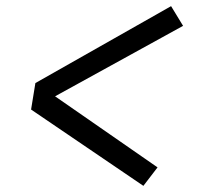

<svg xmlns="http://www.w3.org/2000/svg" viewBox="-20 -653 640 624"><path d="M446 -49 81 -297 95 -383 536 -633 575 -569 159 -340 492 -109Z"/></svg>

Font: Iosevka Custom Oblique
Style: Regular
Weight: 400
Italic angle: -9°
Designer: Belleve Invis
Foundry: Belleve Invis
Version: Version 27.0.1